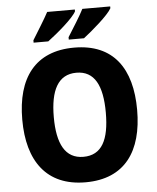

<svg xmlns="http://www.w3.org/2000/svg" viewBox="-61 -983 851 1044"><g transform="rotate(-5 364.0 -460.5)"><path d="M580 -921V-931H428C409 -893 370 -832 340 -784V-771H423C471 -808 560 -884 580 -921ZM387 -921V-931H236C216 -893 178 -833 148 -784V-771H228C280 -810 367 -883 387 -921ZM677 -358C677 -584 579 -725 365 -725C152 -725 50 -587 50 -359C50 -133 151 10 364 10C579 10 677 -133 677 -358ZM222 -358C222 -504 265 -588 365 -588C464 -588 506 -506 506 -358C506 -210 465 -129 364 -129C265 -129 222 -212 222 -358Z"/></g></svg>

Font: Noto Sans Sinhala UI SemiCondensed ExtraBold
Style: Regular
Weight: 800
Width: 4
Designer: Jelle Bosma - Monotype Design Team
Foundry: Monotype Imaging Inc.
Version: Version 2.006